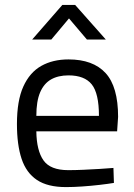

<svg xmlns="http://www.w3.org/2000/svg" viewBox="-20 -752 545 782"><path d="M249 10Q174 10 130.5 -19Q87 -48 68 -105Q49 -162 49 -247Q49 -342 75 -399.5Q101 -457 148 -483.5Q195 -510 259 -510Q359 -510 410 -454.5Q461 -399 461 -276L457 -217H128Q129 -139 157 -99Q185 -59 258 -59Q286 -59 319.5 -60.5Q353 -62 386 -64Q419 -66 442 -68L444 -7Q420 -3 385.5 1Q351 5 315 7.5Q279 10 249 10ZM128 -280H383Q383 -372 353.5 -408.5Q324 -445 259 -445Q217 -445 188 -428.5Q159 -412 143.5 -376Q128 -340 128 -280ZM111 -591 234 -732H286L411 -591H334L261 -677L189 -591Z"/></svg>

Font: Cairo Play
Style: Regular
Weight: 400
Designer: Mohamed Gaber, Accademia di Belle Arti di Urbino
Foundry: Kief Type Foundry, Accademia di Belle Arti di Urbino
Version: Version 3.119